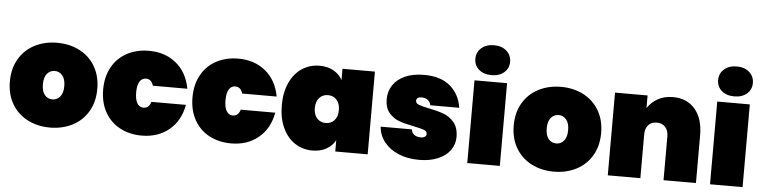

<svg xmlns="http://www.w3.org/2000/svg" viewBox="-48 -1055 5185 1304"><g transform="rotate(5 2545.0 -403.0)"><path d="M318 7Q233 7 165 -28Q97 -63 58.5 -128.5Q20 -194 20 -282Q20 -370 58.5 -435.5Q97 -501 165 -536Q233 -571 318 -571Q403 -571 471 -536Q539 -501 577.5 -435.5Q616 -370 616 -282Q616 -194 577.5 -128.5Q539 -63 471 -28Q403 7 318 7ZM318 -185Q349 -185 370 -209.5Q391 -234 391 -282Q391 -330 370 -354.5Q349 -379 318 -379Q287 -379 266 -354.5Q245 -330 245 -282Q245 -234 265.5 -209.5Q286 -185 318 -185Z M656 -282Q656 -370 692.5 -435.5Q729 -501 794.5 -536Q860 -571 944 -571Q1054 -571 1129.5 -509Q1205 -447 1225 -337H990Q977 -381 939 -381Q912 -381 896.5 -356Q881 -331 881 -282Q881 -233 896.5 -208Q912 -183 939 -183Q977 -183 990 -227H1225Q1205 -117 1129.5 -55Q1054 7 944 7Q860 7 794.5 -28Q729 -63 692.5 -128.5Q656 -194 656 -282Z M1265 -282Q1265 -370 1301.5 -435.5Q1338 -501 1403.5 -536Q1469 -571 1553 -571Q1663 -571 1738.5 -509Q1814 -447 1834 -337H1599Q1586 -381 1548 -381Q1521 -381 1505.5 -356Q1490 -331 1490 -282Q1490 -233 1505.5 -208Q1521 -183 1548 -183Q1586 -183 1599 -227H1834Q1814 -117 1738.5 -55Q1663 7 1553 7Q1469 7 1403.5 -28Q1338 -63 1301.5 -128.5Q1265 -194 1265 -282Z M1874 -282Q1874 -371 1904.5 -436.5Q1935 -502 1988 -536.5Q2041 -571 2107 -571Q2162 -571 2202 -548.5Q2242 -526 2263 -487V-564H2484V0H2263V-77Q2242 -38 2202 -15.5Q2162 7 2107 7Q2041 7 1988 -27.5Q1935 -62 1904.5 -127.5Q1874 -193 1874 -282ZM2263 -282Q2263 -327 2240 -352Q2217 -377 2181 -377Q2145 -377 2122 -352Q2099 -327 2099 -282Q2099 -237 2122 -212Q2145 -187 2181 -187Q2217 -187 2240 -212Q2263 -237 2263 -282Z M2835 7Q2755 7 2693.5 -19Q2632 -45 2596 -91Q2560 -137 2555 -195H2768Q2772 -170 2789.5 -158Q2807 -146 2834 -146Q2851 -146 2861 -153.5Q2871 -161 2871 -172Q2871 -191 2850 -199Q2829 -207 2779 -217Q2718 -229 2678.5 -243Q2639 -257 2609.5 -291Q2580 -325 2580 -385Q2580 -437 2607.5 -479.5Q2635 -522 2689 -546.5Q2743 -571 2820 -571Q2934 -571 2998.5 -515Q3063 -459 3076 -369H2879Q2874 -392 2858 -404.5Q2842 -417 2815 -417Q2798 -417 2789 -410.5Q2780 -404 2780 -391Q2780 -374 2801 -365.5Q2822 -357 2868 -348Q2929 -336 2971 -321Q3013 -306 3044 -269.5Q3075 -233 3075 -169Q3075 -119 3046 -79Q3017 -39 2962.5 -16Q2908 7 2835 7Z M3275 -609Q3221 -609 3188.5 -637.5Q3156 -666 3156 -710Q3156 -755 3188.5 -784Q3221 -813 3275 -813Q3328 -813 3360.5 -784Q3393 -755 3393 -710Q3393 -666 3360.5 -637.5Q3328 -609 3275 -609ZM3385 -564V0H3163V-564Z M3753 7Q3668 7 3600 -28Q3532 -63 3493.5 -128.5Q3455 -194 3455 -282Q3455 -370 3493.5 -435.5Q3532 -501 3600 -536Q3668 -571 3753 -571Q3838 -571 3906 -536Q3974 -501 4012.5 -435.5Q4051 -370 4051 -282Q4051 -194 4012.5 -128.5Q3974 -63 3906 -28Q3838 7 3753 7ZM3753 -185Q3784 -185 3805 -209.5Q3826 -234 3826 -282Q3826 -330 3805 -354.5Q3784 -379 3753 -379Q3722 -379 3701 -354.5Q3680 -330 3680 -282Q3680 -234 3700.5 -209.5Q3721 -185 3753 -185Z M4516 -568Q4613 -568 4667.5 -503Q4722 -438 4722 -327V0H4501V-299Q4501 -339 4479.5 -362.5Q4458 -386 4422 -386Q4385 -386 4364 -362.5Q4343 -339 4343 -299V0H4121V-564H4343V-478Q4369 -518 4412.5 -543Q4456 -568 4516 -568Z M4930 -609Q4876 -609 4843.5 -637.5Q4811 -666 4811 -710Q4811 -755 4843.5 -784Q4876 -813 4930 -813Q4983 -813 5015.5 -784Q5048 -755 5048 -710Q5048 -666 5015.5 -637.5Q4983 -609 4930 -609ZM5040 -564V0H4818V-564Z"/></g></svg>

Font: Fz Poppins Black
Style: Regular
Weight: 900
Designer: Ninad Kale (Devanagari), Jonny Pinhorn (Latin)
Foundry: Indian Type Foundry
Version: Vit hóa bi Vntype.Com & FontZin.Com